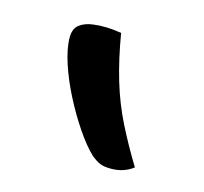

<svg xmlns="http://www.w3.org/2000/svg" viewBox="-59 -814 467 439"><g transform="rotate(15 175.0 -594.0)"><path d="M179 -745Q189 -685 203.5 -636.5Q218 -588 239.5 -545Q261 -502 289 -456Q267 -439 237 -439Q220 -439 210.5 -443Q201 -447 189 -457Q170 -475 149 -506Q128 -537 109.5 -573Q91 -609 79.5 -644Q68 -679 68 -705Q68 -726 81 -735.5Q94 -745 113 -747Q127 -749 143.5 -748.5Q160 -748 179 -745Z"/></g></svg>

Font: Recursive Sn Csl St
Style: Regular
Weight: 400
Version: Version 1.079;hotconv 1.0.112;makeotfexe 2.5.65598; ttfautoh